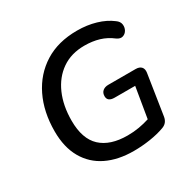

<svg xmlns="http://www.w3.org/2000/svg" viewBox="-159 -876 1049 1046"><g transform="rotate(-30 365.5 -352.5)"><path d="M394 9Q296 9 224 -26Q152 -61 112.5 -130Q73 -199 73 -299Q73 -421 118.5 -514.5Q164 -608 248.5 -661Q333 -714 452 -714Q515 -714 569.5 -698Q624 -682 663 -652Q683 -638 685.5 -618.5Q688 -599 679 -583Q670 -567 653 -561.5Q636 -556 616 -570Q580 -598 538 -610.5Q496 -623 446 -623Q363 -623 304 -582Q245 -541 213.5 -469Q182 -397 182 -303Q182 -189 240 -135Q298 -81 407 -81Q445 -81 479.5 -87Q514 -93 545 -103L577 -295H448Q404 -295 404 -329Q404 -350 417.5 -361.5Q431 -373 453 -373H625Q649 -373 660.5 -360Q672 -347 668 -323L629 -71Q623 -34 590 -22Q550 -7 498 1Q446 9 394 9Z"/></g></svg>

Font: Nunito SemiBold
Style: Italic
Weight: 600
Italic angle: -9°
Designer: Vernon Adams
Foundry: Vernon Adams
Version: Version 3.601; ttfautohint (v1.8.2.53-6de2)